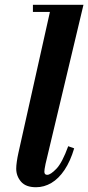

<svg xmlns="http://www.w3.org/2000/svg" viewBox="-20 -774 370 805"><path d="M131 11Q88 11 68 -12.5Q48 -36 48 -67Q48 -79 50.5 -96.5Q53 -114 57 -132L196 -754H330L171 -87Q168 -74 167 -65.5Q166 -57 166 -54Q166 -41 178 -41Q192 -41 216.5 -66.5Q241 -92 266 -161L291 -152Q275 -98 250.5 -61.5Q226 -25 195.5 -7Q165 11 131 11ZM118 -724V-754H273V-724Z"/></svg>

Font: Libre Bodoni
Style: Bold Italic
Weight: 700
Italic angle: -13°
Version: Version 2.005;gftools[0.9.23]